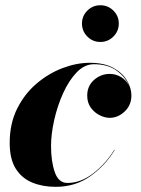

<svg xmlns="http://www.w3.org/2000/svg" viewBox="-20 -713 544 743"><path d="M297.2 -622Q297.2 -651.2 318.1 -672Q339 -692.7 368.3 -692.7Q397.9 -692.7 418.8 -672Q439.7 -651.2 439.7 -622Q439.7 -592.4 418.8 -571.5Q397.9 -550.6 368.3 -550.6Q339 -550.6 318.1 -571.5Q297.2 -592.4 297.2 -622ZM424 -133Q388 -73 330 -31.5Q272 10 195.5 10Q145 10 104.8 -6.5Q64.5 -23 41 -60.2Q17.5 -97.5 17.5 -160Q17.5 -234.5 46.2 -292.2Q75 -350 121.5 -389.5Q168 -429 222.2 -449.5Q276.5 -470 327.5 -470Q383 -470 418.8 -450.2Q454.5 -430.5 471.5 -401.2Q488.5 -372 488.5 -344Q488.5 -306 462.5 -281.5Q436.5 -257 404.5 -257Q386 -257 365.8 -267Q345.5 -277 331.5 -296.2Q317.5 -315.5 317.5 -343Q317.5 -380.5 344 -403.8Q370.5 -427 404.5 -427Q428 -427 448.5 -414.8Q469 -402.5 479 -381Q466.5 -414 432 -439.2Q397.5 -464.5 343.5 -464.5Q307 -464.5 276.8 -433Q246.5 -401.5 224.2 -352.2Q202 -303 189.8 -248.5Q177.5 -194 177.5 -148Q177.5 -88.5 192 -46.8Q206.5 -5 241 -5Q293 -5 341.5 -42.8Q390 -80.5 422 -133Z"/></svg>

Font: Bodoni* 96
Style: Bold Italic
Weight: 700
Italic angle: -13°
Version: Version 2.2